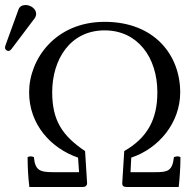

<svg xmlns="http://www.w3.org/2000/svg" viewBox="-44 -745 779 765"><path d="M58 -725C45 -725 34 -719 30 -708L-22 -565C-23 -562 -24 -558 -24 -555C-24 -548 -18 -542 -10 -542C-6 -542 -1 -546 2 -550L94 -672C98 -677 100 -685 100 -690C100 -710 78 -725 58 -725ZM479 -117C590 -154 674 -257 674 -377C674 -525 572 -658 373 -658C176 -658 72 -509 72 -377C72 -249 159 -154 267 -117L271 -59H168C115 -59 96 -66 91 -119C82.7 -122.6 74.3 -123.3 66 -119C66 -78 68.3 -38.2 73 0H286C297 0 303 -6 303 -15L295 -143C203 -205 164 -266 164 -378C164 -506 234 -624 373 -624C503 -624 583 -518 583 -377C583 -269 543 -196 451 -143L443 -14C443 -5 448 0 460 0H668C672 -34 675 -79 675 -119C667.7 -123 659 -123 649 -119C643 -62 622 -59 573 -59H476Z"/></svg>

Font: Libertinus Serif Display
Style: Regular
Weight: 400
Designer: Philipp H. Poll
Foundry: Khaled Hosny
Version: Version 6.1